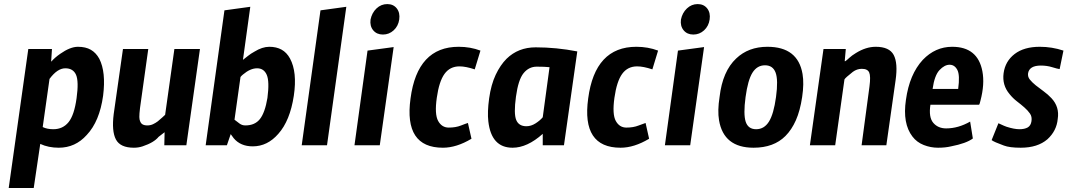

<svg xmlns="http://www.w3.org/2000/svg" viewBox="-20 -712 5243 941"><path d="M222.7 -325.3 189.3 -89.3Q210.7 -78.7 241.3 -78.7Q288 -78.7 316 -113.3Q344 -148 355.3 -230.7Q366.7 -313.3 352.7 -345.3Q338.7 -377.3 300 -377.3Q261.3 -377.3 222.7 -325.3ZM118.7 -472H234.7L230.7 -410.7H232Q248 -429.3 274.7 -448Q324 -482.7 362 -482.7Q400 -482.7 425.3 -468Q450.7 -453.3 466.7 -424Q500 -358.7 485.3 -242.7Q468 -117.3 405.3 -50.7Q349.3 12 268 12Q217.3 12 177.3 -6.7L145.3 209.3H22.7Z M893.3 0H785.3L786.7 -64L757.3 -41.3Q734.7 -13.3 678.7 5.3Q658.7 12 636 12Q569.3 12 548 -28.7Q526.7 -69.3 537.3 -153.3L582.7 -472H706.7L670.7 -214.7Q660 -144 664 -126.7Q668 -109.3 677.3 -103.3Q686.7 -97.3 702 -97.3Q717.3 -97.3 730 -103.3Q742.7 -109.3 753.3 -117.3Q778.7 -138.7 789.3 -149.3L834.7 -472H960Z M1170.7 -346.7Q1162.7 -340 1158.7 -334.7L1129.3 -125.3Q1142.7 -114.7 1154.7 -106Q1166.7 -97.3 1182.7 -97.3Q1229.3 -97.3 1254 -128.7Q1278.7 -160 1290.7 -232Q1301.3 -313.3 1287.3 -345.3Q1273.3 -377.3 1240 -377.3Q1206.7 -377.3 1170.7 -346.7ZM1080 -661.3 1206.7 -678.7 1170.7 -418.7Q1181.3 -426.7 1195.3 -438Q1209.3 -449.3 1226.7 -458.7Q1265.3 -482.7 1300 -482.7Q1334.7 -482.7 1360 -468.7Q1385.3 -454.7 1401.3 -425.3Q1437.3 -358.7 1420 -242.7Q1401.3 -120 1344 -56Q1290.7 5.3 1218.7 5.3Q1158.7 5.3 1125.3 -34.7Q1117.3 -45.3 1110.7 -54.7L1092 0H988Z M1582.7 0H1458.7L1550.7 -661.3L1677.3 -678.7Z M1796 -616Q1802.7 -649.3 1825.3 -670.7Q1848 -692 1878 -692Q1908 -692 1924.7 -670.7Q1941.3 -649.3 1936.7 -616.7Q1932 -584 1909.3 -563.3Q1886.7 -542.7 1856.7 -542.7Q1826.7 -542.7 1809.3 -563.3Q1792 -584 1796 -616ZM1841.3 0H1717.3L1781.3 -464L1909.3 -481.3Z M2306.7 -372Q2262.7 -386.7 2232 -386.7Q2185.3 -386.7 2158.7 -350Q2132 -313.3 2120.7 -232.7Q2109.3 -152 2127.3 -119.3Q2145.3 -86.7 2179.3 -86.7Q2213.3 -86.7 2238.7 -96.7Q2264 -106.7 2273.3 -109.3L2290.7 -32Q2217.3 12 2150.7 12Q1958.7 12 1992 -229.3Q2025.3 -482.7 2228 -482.7Q2285.3 -482.7 2334.7 -464Z M2673.3 -382.7Q2649.3 -385.3 2610.7 -385.3Q2572 -385.3 2546 -353.3Q2520 -321.3 2508.7 -238Q2497.3 -154.7 2510 -124Q2522.7 -93.3 2560 -93.3Q2582.7 -93.3 2604.7 -107.3Q2626.7 -121.3 2640 -137.3ZM2640 -56Q2564 12 2492 12Q2388 12 2373.3 -117.3Q2368 -162.7 2377.3 -230Q2386.7 -297.3 2409.3 -345.3Q2432 -393.3 2462.7 -424Q2520 -480 2605.3 -480Q2706.7 -480 2809.3 -460L2744 0H2640Z M3177.3 -372Q3133.3 -386.7 3102.7 -386.7Q3056 -386.7 3029.3 -350Q3002.7 -313.3 2991.3 -232.7Q2980 -152 2998 -119.3Q3016 -86.7 3050 -86.7Q3084 -86.7 3109.3 -96.7Q3134.7 -106.7 3144 -109.3L3161.3 -32Q3088 12 3021.3 12Q2829.3 12 2862.7 -229.3Q2896 -482.7 3098.7 -482.7Q3156 -482.7 3205.3 -464Z M3317.3 -616Q3324 -649.3 3346.7 -670.7Q3369.3 -692 3399.3 -692Q3429.3 -692 3446 -670.7Q3462.7 -649.3 3458 -616.7Q3453.3 -584 3430.7 -563.3Q3408 -542.7 3378 -542.7Q3348 -542.7 3330.7 -563.3Q3313.3 -584 3317.3 -616ZM3362.7 0H3238.7L3302.7 -464L3430.7 -481.3Z M3729.3 -392Q3690.7 -392 3668 -356Q3645.3 -320 3634 -236Q3622.7 -152 3634.7 -115.3Q3646.7 -78.7 3686 -78.7Q3725.3 -78.7 3748.7 -116Q3772 -153.3 3783.3 -236.7Q3794.7 -320 3781.3 -356Q3768 -392 3729.3 -392ZM3913.3 -349.3Q3921.3 -302.7 3911.3 -236Q3901.3 -169.3 3880.7 -122.7Q3860 -76 3829.3 -45.3Q3772 12 3673.3 12Q3526.7 12 3504 -122.7Q3496 -169.3 3506.7 -237.3Q3521.3 -362.7 3588 -425.3Q3648 -482.7 3741.3 -482.7Q3890.7 -482.7 3913.3 -349.3Z M4016 -472H4125.3L4120 -412H4122.7Q4129.3 -416 4142 -428Q4154.7 -440 4174.7 -452Q4224 -482.7 4272 -482.7Q4338.7 -482.7 4360 -442.7Q4381.3 -402.7 4369.3 -318.7L4324 0H4202.7L4241.3 -288Q4248 -338.7 4240 -356.7Q4232 -374.7 4204 -374.7Q4180 -374.7 4160 -360Q4122.7 -330.7 4118.7 -322.7L4073.3 0H3949.3Z M4550.7 -276H4676Q4685.3 -344 4672 -369.3Q4658.7 -394.7 4634 -394.7Q4609.3 -394.7 4584.7 -368.7Q4560 -342.7 4550.7 -276ZM4617.3 -82.7Q4676 -82.7 4734.7 -116L4748 -33.3Q4716 -9.3 4641.3 5.3Q4613.3 12 4577.3 12Q4541.3 12 4507.3 -1.3Q4473.3 -14.7 4452 -42.7Q4402.7 -106.7 4420 -222.7Q4437.3 -348 4502.7 -418.7Q4564 -482.7 4646.7 -482.7Q4772 -482.7 4794.7 -362.7Q4806.7 -300 4785.3 -218.7Q4781.3 -201.3 4778.7 -198.7H4540Q4530.7 -137.3 4554 -110Q4577.3 -82.7 4617.3 -82.7Z M4873.3 -108Q4877.3 -106.7 4888 -101.3Q4898.7 -96 4913.3 -90.7Q4950.7 -78.7 4976 -78.7Q5001.3 -78.7 5016.7 -87.3Q5032 -96 5035.3 -118Q5038.7 -140 5028 -155.3Q5017.3 -170.7 5000.7 -185.3Q4984 -200 4964 -215.3Q4944 -230.7 4928 -250.7Q4890.7 -294.7 4898.7 -353.3Q4906.7 -412 4952.7 -447.3Q4998.7 -482.7 5076 -482.7Q5136 -482.7 5192 -464L5173.3 -373.3Q5162.7 -374.7 5136.7 -382.7Q5110.7 -390.7 5081.3 -390.7Q5025.3 -390.7 5018.7 -353.3Q5016 -336 5027.3 -322Q5038.7 -308 5056 -294Q5073.3 -280 5094.7 -264.7Q5116 -249.3 5133.3 -230.7Q5173.3 -188 5164 -129.3Q5158.7 -70.7 5113.3 -29.3Q5065.3 12 4982.7 12Q4928 12 4900 1.3Q4852 -16 4840 -25.3Z"/></svg>

Font: Timmana
Style: Regular
Weight: 400
Designer: Appaji Ambarisha Darbha
Foundry: Andhrapradesh Society for Knowledge Networks
Version: Version 1.0.4; ttfautohint (v1.2.42-39fb)